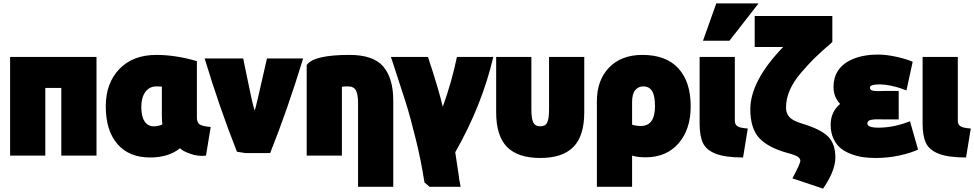

<svg xmlns="http://www.w3.org/2000/svg" viewBox="-20 -894 5784 1140"><path d="M553 -556V30H344V-372H249V30H40V-556Z M1049 -14Q982 41 871 41Q746 41 677 -39Q608 -119 608 -263Q608 -400 688.5 -484Q769 -568 908 -568Q1023 -568 1149 -531V-198Q1149 -166 1166 -155Q1183 -144 1231 -140L1203 30Q1157 36 1109.5 19Q1062 2 1049 -14ZM941 -213V-380Q934 -381 909 -381Q867 -381 843 -348Q819 -315 819 -259Q819 -203 838.5 -173.5Q858 -144 892 -144Q920 -144 944 -155Q941 -180 941 -213Z M1492 -238Q1496 -238 1565 -547H1780Q1685 -237 1584 15H1438Q1404 9 1387 7Q1285 -250 1195 -547H1424Q1431 -514 1446.5 -437.5Q1462 -361 1473 -311Q1484 -261 1492 -238Z M1801 30V-508Q1843 -568 2055 -568Q2198 -568 2256.5 -498Q2315 -428 2315 -297V215H2106V-279Q2106 -335 2093 -358Q2080 -381 2046 -381Q2023 -381 2010 -379V30Z M2609 -260Q2663 -410 2693 -556H2909Q2842 -269 2683 10Q2684 15 2706 163L2705 162Q2706 171 2710 188.5Q2714 206 2715 215H2530Q2525 210 2515 201.5Q2505 193 2500 189Q2482 68 2449.5 -64.5Q2417 -197 2390 -283Q2363 -369 2315 -514Q2306 -542 2301 -556H2521Q2585 -363 2609 -260Z M3188 44Q3055 44 2990.5 -21.5Q2926 -87 2926 -227V-556H3135V-244Q3135 -189 3146.5 -166.5Q3158 -144 3188 -144Q3218 -144 3229 -166.5Q3240 -189 3240 -244V-556H3449V-227Q3449 -87 3384.5 -21.5Q3320 44 3188 44Z M3813 40Q3766 40 3733 30V215H3524V-293Q3524 -418 3596.5 -493Q3669 -568 3794 -568Q3935 -568 4008 -488Q4081 -408 4081 -263Q4081 -126 4009 -43Q3937 40 3813 40ZM3733 -289V-154Q3755 -146 3785 -146Q3869 -146 3869 -264Q3869 -325 3852 -353Q3835 -381 3799 -381Q3770 -381 3751.5 -358.5Q3733 -336 3733 -289Z M4420 -131 4392 41Q4288 41 4231.5 19.5Q4175 -2 4154.5 -43.5Q4134 -85 4134 -161V-556H4343V-177Q4343 -155 4358.5 -144.5Q4374 -134 4420 -131ZM4311 -652H4154L4233 -874H4484Z M4940 41Q4940 120 4867 226L4685 165Q4732 77 4732 61Q4732 47 4716.5 36.5Q4701 26 4655 14Q4542 -17 4488.5 -74Q4435 -131 4435 -245Q4435 -413 4630 -615H4461V-799H4922V-645Q4917 -640 4905.5 -629.5Q4894 -619 4888 -614V-615Q4837 -569 4810 -542.5Q4783 -516 4737.5 -463.5Q4692 -411 4669.5 -359Q4647 -307 4647 -256Q4647 -220 4668 -198Q4689 -176 4743 -160Q4855 -126 4897.5 -82.5Q4940 -39 4940 41Z M5196 -136Q5287 -136 5383 -174L5431 -6Q5392 13 5323.5 28.5Q5255 44 5178 44Q5141 44 5107 39.5Q5073 35 5036 21.5Q4999 8 4972.5 -13Q4946 -34 4929 -70Q4912 -106 4912 -153Q4912 -229 4968 -277Q4929 -319 4929 -377Q4929 -404 4935 -428Q4954 -497 5023 -533.5Q5092 -570 5195 -570Q5243 -570 5303.5 -556.5Q5364 -543 5399 -527L5362 -357Q5299 -383 5234 -391Q5212 -393 5204 -393Q5145 -393 5145 -374Q5145 -366 5151 -361Q5157 -356 5168.5 -354.5Q5180 -353 5189 -353Q5198 -353 5212 -353.5Q5226 -354 5229 -354H5316V-185H5227Q5224 -185 5205 -185.5Q5186 -186 5177.5 -185.5Q5169 -185 5155.5 -183Q5142 -181 5136 -175.5Q5130 -170 5130 -161Q5130 -136 5196 -136Z M5744 -131 5716 41Q5612 41 5555.5 19.5Q5499 -2 5478.5 -43.5Q5458 -85 5458 -161V-556H5667V-177Q5667 -155 5682.5 -144.5Q5698 -134 5744 -131Z"/></svg>

Font: Repo
Style: ExtraBlack
Weight: 1000
Designer: Stefan Peev
Foundry: Context Ltd
Version: Version 001.000